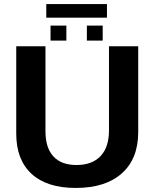

<svg xmlns="http://www.w3.org/2000/svg" viewBox="-20 -916 762 946"><path d="M353 10Q211 10 135.5 -59.5Q60 -129 60 -258V-688H204V-269Q204 -188 243 -145.5Q282 -103 357 -103Q434 -103 475.5 -147Q517 -191 517 -274V-688H661V-265Q661 -134 580.5 -62Q500 10 353 10ZM486 -790V-716H408V-790ZM307 -790V-716H229V-790ZM208 -829V-896H507V-829Z"/></svg>

Font: Libra Sans
Style: Bold
Weight: 700
Foundry: Context Ltd
Version: Version 1.000